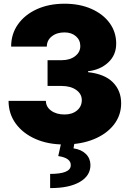

<svg xmlns="http://www.w3.org/2000/svg" viewBox="-20 -757 691 1019"><path d="M320.3 9.8Q234.4 9.8 167.7 -19.8Q101.1 -49.3 63.2 -101.6Q25.4 -153.8 25.4 -221.7H223.6Q223.6 -189.9 251.5 -169.7Q279.3 -149.4 322.3 -149.4Q363.3 -149.4 388.7 -170.7Q414.1 -191.9 414.1 -225.6Q414.1 -258.8 384.3 -279.8Q354.5 -300.8 306.6 -300.8H232.4V-437.5H306.6Q350.6 -437.5 378.4 -458.7Q406.2 -480 406.2 -512.7Q406.2 -544.4 382.8 -564.7Q359.4 -585 322.3 -585Q281.2 -585 254.9 -564Q228.5 -543 228.5 -509.8H39.1Q39.1 -576.7 75.4 -627.9Q111.8 -679.2 175.8 -708.3Q239.7 -737.3 322.3 -737.3Q402.8 -737.3 464.8 -710Q526.9 -682.6 561.8 -634.8Q596.7 -586.9 596.7 -525.4Q596.7 -464.8 554.4 -425.5Q512.2 -386.2 447.3 -378.9V-374Q535.2 -364.3 579.1 -320.1Q623 -275.9 623 -209Q623 -145 584.5 -95.5Q545.9 -45.9 477.8 -18.1Q409.7 9.8 320.3 9.8ZM305.7 -2.9H376L370.1 30.3Q412.1 36.6 435.8 60.1Q459.5 83.5 460 118.2Q460.4 175.8 403.3 208.7Q346.2 241.7 246.1 241.2V166Q353 166 355.5 122.1Q358.4 81.5 289.1 71.3Z"/></svg>

Font: Inter Tight Black
Style: Regular
Weight: 900
Designer: Rasmus Andersson
Foundry: rsms
Version: Version 3.004; ttfautohint (v1.8.4.7-5d5b)